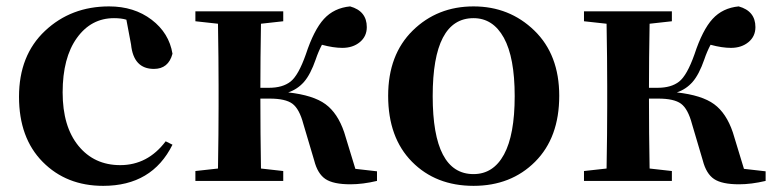

<svg xmlns="http://www.w3.org/2000/svg" viewBox="-20 -571 2450 606"><path d="M393.6 -430.7 378.9 -508.8Q363.3 -513.7 339.8 -513.7Q267.6 -513.7 222.7 -451.2Q177.7 -388.7 177.7 -279.3Q177.7 -171.9 227.5 -110.8Q277.3 -49.8 359.4 -49.8Q446.3 -49.8 502.9 -125L524.4 -114.3Q460 15.6 305.7 15.6Q189.5 15.6 114.7 -60.1Q40 -135.7 40 -265.6Q40 -396.5 122.1 -473.6Q204.1 -550.8 324.2 -550.8Q403.3 -550.8 458.5 -508.8Q513.7 -466.8 524.4 -401.4Q511.7 -353.5 465.8 -353.5Q401.4 -353.5 393.6 -430.7Z M1101.6 -38.1 1169.9 -30.3V0Q1125 10.7 1085.9 10.7Q1032.2 10.7 1007.3 -5.9Q982.4 -22.5 971.7 -64.5L937.5 -179.7Q924.8 -227.5 902.8 -243.7Q880.9 -259.8 831.1 -259.8H801.8Q801.8 -152.3 803.7 -39.1L874 -31.2V0H596.7V-31.2L668 -39.1Q669.9 -152.3 669.9 -235.4V-299.8Q669.9 -382.8 668 -496.1L596.7 -503.9V-535.2H874V-503.9L803.7 -496.1Q801.8 -384.8 801.8 -293.9H829.1Q872.1 -293.9 897 -313.5Q921.9 -333 945.3 -399.4Q970.7 -476.6 1002.4 -511.2Q1034.2 -545.9 1085 -550.8Q1137.7 -536.1 1137.7 -485.4Q1137.7 -456.1 1115.7 -438Q1093.8 -419.9 1060.5 -419.9Q1032.2 -419.9 996.1 -429.7Q984.4 -407.2 976.6 -383.8Q960 -335.9 939.5 -312.5Q918.9 -289.1 889.6 -279.3Q968.8 -270.5 1007.3 -242.2Q1045.9 -213.9 1066.4 -153.3Z M1474.6 15.6Q1355.5 15.6 1280.3 -60.5Q1205.1 -136.7 1205.1 -268.6Q1205.1 -398.4 1282.7 -474.6Q1360.4 -550.8 1474.6 -550.8Q1587.9 -550.8 1666.5 -474.6Q1745.1 -398.4 1745.1 -268.6Q1745.1 -136.7 1668.9 -60.5Q1592.8 15.6 1474.6 15.6ZM1474.6 -21.5Q1537.1 -21.5 1570.8 -83.5Q1604.5 -145.5 1604.5 -267.6Q1604.5 -389.6 1570.3 -451.7Q1536.1 -513.7 1474.6 -513.7Q1345.7 -513.7 1345.7 -267.6Q1345.7 -21.5 1474.6 -21.5Z M2328.1 -38.1 2396.5 -30.3V0Q2351.6 10.7 2312.5 10.7Q2258.8 10.7 2233.9 -5.9Q2209 -22.5 2198.2 -64.5L2164.1 -179.7Q2151.4 -227.5 2129.4 -243.7Q2107.4 -259.8 2057.6 -259.8H2028.3Q2028.3 -152.3 2030.3 -39.1L2100.6 -31.2V0H1823.2V-31.2L1894.5 -39.1Q1896.5 -152.3 1896.5 -235.4V-299.8Q1896.5 -382.8 1894.5 -496.1L1823.2 -503.9V-535.2H2100.6V-503.9L2030.3 -496.1Q2028.3 -384.8 2028.3 -293.9H2055.7Q2098.6 -293.9 2123.5 -313.5Q2148.4 -333 2171.9 -399.4Q2197.3 -476.6 2229 -511.2Q2260.7 -545.9 2311.5 -550.8Q2364.3 -536.1 2364.3 -485.4Q2364.3 -456.1 2342.3 -438Q2320.3 -419.9 2287.1 -419.9Q2258.8 -419.9 2222.7 -429.7Q2210.9 -407.2 2203.1 -383.8Q2186.5 -335.9 2166 -312.5Q2145.5 -289.1 2116.2 -279.3Q2195.3 -270.5 2233.9 -242.2Q2272.5 -213.9 2293 -153.3Z"/></svg>

Font: GenYoMin TW TTF Bold
Style: Regular
Weight: 700
Version: Version 1.300